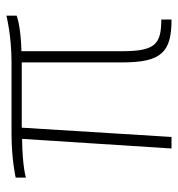

<svg xmlns="http://www.w3.org/2000/svg" viewBox="2 -558 556 600"><g transform="rotate(-90 280.0 -258.0)"><path d="M385 -154C385 -30 418 0 519 0V-32C442 -32 420 -51 420 -154V-469C500 -471 531 -484 531 -484V-516C531 -516 469 -500 386 -500H162C81 -500 25 -487 25 -487V-455C25 -455 59 -466 146 -467L116 0H152L181 -468H385V-154Z"/></g></svg>

Font: RazerF5 Thin
Style: Regular
Weight: 250
Foundry: Razer Inc.
Version: Version 2